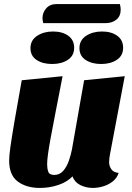

<svg xmlns="http://www.w3.org/2000/svg" viewBox="-20 -905 649 945"><path d="M176 20Q110 20 67.5 -11.5Q25 -43 25 -115Q25 -138 31.5 -184Q38 -230 51.5 -309Q65 -388 87 -510L288 -530Q267 -422 252.5 -347.5Q238 -273 229 -224Q220 -175 216 -145Q212 -115 212 -96Q212 -76 217.5 -60Q223 -44 247 -44Q274 -44 291.5 -64.5Q309 -85 319 -114Q329 -143 334 -169L394 -510L594 -530L522 -149Q520 -140 518.5 -128Q517 -116 517 -107Q517 -88 528 -72Q539 -56 564 -54Q556 -29 535.5 -12.5Q515 4 488.5 12Q462 20 437 20Q404 20 375.5 6Q347 -8 337 -37Q310 -9 267 5.5Q224 20 176 20ZM193 -791Q190 -802 189 -815Q189 -843 207.5 -864Q226 -885 258 -885H570Q572 -878 573 -871Q574 -864 574 -857Q574 -826 553 -808.5Q532 -791 498 -791ZM237 -590Q190 -590 160 -610Q130 -630 130 -668Q130 -707 162.5 -728.5Q195 -750 241 -750Q287 -750 316 -729Q345 -708 345 -670Q345 -631 314 -610.5Q283 -590 237 -590ZM478 -590Q432 -590 401.5 -610Q371 -630 371 -668Q371 -707 403.5 -728.5Q436 -750 482 -750Q528 -750 557 -729Q586 -708 586 -670Q586 -631 555 -610.5Q524 -590 478 -590Z"/></svg>

Font: Sansita Swashed ExtraBold
Style: Regular
Weight: 800
Designer: Pablo Cosgaya
Foundry: Omnibus-Type
Version: Version 1.003; ttfautohint (v1.8.3)